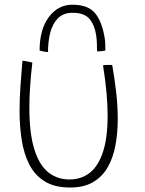

<svg xmlns="http://www.w3.org/2000/svg" viewBox="-20 -794 629 834"><path d="M427.5 -510.5Q430 -511 435.2 -511.5Q440.5 -512 446.5 -512Q452 -512 458.2 -512Q464.5 -512 467.5 -511.5Q477.5 -454.5 484.5 -394.5Q491.5 -334.5 491.5 -276.5Q491.5 -216.5 481.5 -162.8Q471.5 -109 448 -67.8Q424.5 -26.5 384.5 -3Q344.5 20.5 284.5 20.5Q217 20.5 174 -6.2Q131 -33 107.2 -79.8Q83.5 -126.5 74.2 -186.5Q65 -246.5 65 -313Q65 -367 69 -422.5Q73 -478 77.5 -530Q81.5 -530 87.8 -529Q94 -528 99 -527Q104.5 -526 110 -524.8Q115.5 -523.5 120.5 -522Q114 -466.5 110.8 -418Q107.5 -369.5 107.5 -327Q107.5 -216.5 128.5 -147.5Q149.5 -78.5 188.5 -46.5Q227.5 -14.5 282 -14.5Q333 -14.5 370 -43.5Q407 -72.5 427.2 -133.8Q447.5 -195 447.5 -292Q447.5 -338 442.5 -392.5Q437.5 -447 427.5 -510.5ZM152 -574.5Q152 -666 192 -719.8Q232 -773.5 294.5 -773.5Q363.5 -773.5 393.8 -735.8Q424 -698 435 -627Q437 -615 437.2 -602Q437.5 -589 437.5 -574.5Q431 -573 425.2 -572.2Q419.5 -571.5 414 -571.2Q408.5 -571 401.5 -571Q401.5 -590 400.8 -608Q400 -626 397.5 -642Q391 -684.5 369 -711.5Q347 -738.5 295.5 -738.5Q255 -738.5 231.5 -714.5Q208 -690.5 198.2 -651.8Q188.5 -613 188.5 -568Q180 -568 169.5 -570.2Q159 -572.5 152 -574.5Z"/></svg>

Font: Grandstander Thin Thin
Style: Regular
Weight: 250
Version: Version 1.200